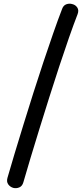

<svg xmlns="http://www.w3.org/2000/svg" viewBox="-20 -865 450 1027"><path d="M311 -814Q318 -836 334.5 -842Q351 -848 367 -843Q384 -839 393.5 -824.5Q403 -810 395 -789Q374 -735 349 -663.5Q324 -592 297 -510Q270 -428 243 -342.5Q216 -257 190.5 -174.5Q165 -92 143 -19Q121 54 105 110Q99 131 83 137.5Q67 144 51 140Q34 135 24 121Q14 107 20 86Q36 30 58 -43Q80 -116 105.5 -198.5Q131 -281 158 -366.5Q185 -452 212.5 -534Q240 -616 265 -688Q290 -760 311 -814Z"/></svg>

Font: Playpen Sans
Style: Regular
Weight: 400
Designer: Laura Meseguer, Veronika Burian, José Scaglione, Kostas Bartsokas, Vera Evstafieva, Tom Grace, Yorlmar Campos
Foundry: TypeTogether
Version: Version 2.000